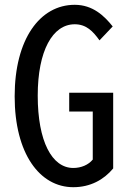

<svg xmlns="http://www.w3.org/2000/svg" viewBox="-20 -767 540 799"><path d="M285 12C356 12 412 -19 451 -66V-381H268V-303H366V-103C348 -81 318 -68 285 -68C196 -68 137 -179 137 -369C137 -556 199 -666 291 -666C339 -666 367 -637 394 -599L449 -657C414 -701 366 -747 291 -747C146 -747 41 -604 41 -366C41 -128 145 12 285 12Z"/></svg>

Font: Noto Sans Mono CJK JP Regular
Style: Regular
Weight: 400
Designer: Ryoko NISHIZUKA (kana & ideographs); Paul D. Hunt (Latin, Greek & Cyrillic); Wenlong ZHANG (bopomofo); Sandoll Communica
Foundry: Adobe Systems Incorporated
Version: Version 1.004;PS 1.004;hotconv 1.0.82;makeotf.lib2.5.63406